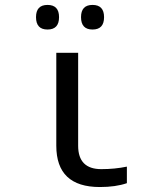

<svg xmlns="http://www.w3.org/2000/svg" viewBox="-20 -751 640 781"><path d="M297.9 -536.1V-158.2Q297.9 -63 392.1 -63Q446.8 -63 496.1 -73.2V-5.9Q450.7 9.8 386.2 9.8Q209 9.8 209 -158.2V-536.1ZM173.3 -731Q220.2 -731 220.2 -681.2Q220.2 -630.9 173.3 -630.9Q126.5 -630.9 126.5 -681.2Q126.5 -731 173.3 -731ZM356.4 -731Q403.3 -731 403.3 -681.2Q403.3 -630.9 356.4 -630.9Q309.6 -630.9 309.6 -681.2Q309.6 -731 356.4 -731Z"/></svg>

Font: Apple Sans Adjectives
Style: Regular
Weight: 400
Monospace: yes
Foundry: Apple Sans Adjectives
Version: Version 0.01